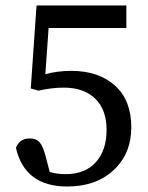

<svg xmlns="http://www.w3.org/2000/svg" viewBox="-20 -664 540 699"><path d="M157 -562 145 -394Q190 -406 239 -406Q339 -406 398.5 -352.5Q458 -299 458 -201Q458 -105 394 -45Q330 15 225 15Q70 15 38 -126Q51 -160 89 -160Q112 -160 124.5 -145.5Q137 -131 147 -92L161 -38Q188 -30 218 -30Q290 -30 329 -73.5Q368 -117 368 -191Q368 -265 326.5 -305Q285 -345 212 -345Q169 -345 120 -334L92 -342L113 -644H440V-562Z"/></svg>

Font: TypoPRO Source Serif Pro
Style: Regular
Weight: 400
Designer: Frank Grießhammer
Foundry: Adobe Systems Incorporated
Version: Version 1.017;PS 1.0;hotconv 1.0.79;makeotf.lib2.5.61930